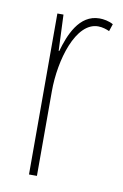

<svg xmlns="http://www.w3.org/2000/svg" viewBox="-68 -577 397 619"><g transform="rotate(10 131.0 -267.5)"><path d="M208 -535C141 -535 113 -462 98 -409H96L91 -527H71V0H97V-277C97 -380 135 -509 208 -509C222 -509 237 -504 245 -500L253 -524C239 -532 221 -535 208 -535Z"/></g></svg>

Font: Noto Sans Gurmukhi UI ExtraCondensed Thin
Style: Regular
Weight: 100
Width: 2
Designer: Jelle Bosma - Monotype Design Team
Foundry: Monotype Imaging Inc.
Version: Version 2.004